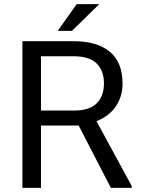

<svg xmlns="http://www.w3.org/2000/svg" viewBox="-20 -910 688 930"><path d="M328.5 -760.5H259.5L351.5 -890H461ZM618 0H517L361 -302H178.5V0H88.5V-710.5H335.5Q449.5 -710.5 511.5 -659.8Q573.5 -609 573.5 -505.5Q573.5 -442.5 541.2 -395Q509 -347.5 447.5 -323L618 -9ZM338 -374.5Q413.5 -374.5 448.5 -409.5Q483.5 -444.5 483.5 -506.5Q483.5 -567.5 448.2 -602.5Q413 -637.5 335.5 -637.5H178.5V-374.5Z"/></svg>

Font: Roberto Sans
Style: Regular
Weight: 400
Designer: Google (font) & Cristiano Sobral (main changes)
Version: Version 1.500; ttfautohint (v1.8.4.7-5d5b-dirty)